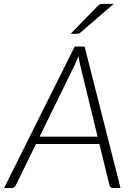

<svg xmlns="http://www.w3.org/2000/svg" viewBox="-44 -940 672 960"><path d="M444 -256.5 356.5 -616.5Q354.5 -625.5 352.5 -636.2Q350.5 -647 348.5 -659.5Q343.5 -647 338.8 -636.2Q334 -625.5 330 -616L154 -256.5ZM558.5 0H520Q513 0 509 -3.8Q505 -7.5 503.5 -13L453 -220H136L34.5 -13Q32 -7.5 26.5 -3.8Q21 0 14.5 0H-23.5L329.5 -707.5H379ZM524.5 -920.5 358 -777Q353 -773 349 -772Q345 -771 339 -771H309L444 -909.5Q450.5 -916.5 456.2 -918.5Q462 -920.5 473 -920.5Z"/></svg>

Font: Lato 2
Style: Italic
Weight: 300
Italic angle: -7°
Designer: Lukasz Dziedzic with Adam Twardoch and Botio Nikoltchev
Foundry: tyPoland Lukasz Dziedzic
Version: Version 2.015; 2015-08-06; http://www.latofonts.com/